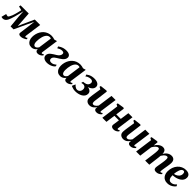

<svg xmlns="http://www.w3.org/2000/svg" viewBox="643 -2677 4808 4808"><g transform="rotate(45 3047.0 -273.0)"><path d="M651.5 10.5Q620 10.5 599.8 -5.2Q579.5 -21 584.5 -56L620.5 -326L640.5 -490.5L563.5 -331.5L406.5 7H302L271.5 -317.5L262.5 -490Q246.5 -424 231.5 -362Q216.5 -300 201.5 -245.8Q186.5 -191.5 171 -147.5Q155.5 -103.5 139.5 -72.5Q118 -32.5 89 -12.2Q60 8 19.5 8Q12.5 8 2 6Q-8.5 4 -17.5 1.5Q-26.5 -1 -28 -3.5L5 -134.5Q9.5 -132 23 -128.2Q36.5 -124.5 50.5 -122Q64.5 -119.5 71 -119.5Q76 -119.5 81 -123.5Q86 -127.5 91.5 -134.2Q97 -141 102.2 -150Q107.5 -159 112.5 -168.5Q127 -191 140.5 -228.2Q154 -265.5 166.2 -309Q178.5 -352.5 188.2 -394.5Q198 -436.5 204.5 -469L98 -496.5L107 -542.5H395.5L416.5 -228.5L423 -124.5L466.5 -228.5L609 -542.5H801L740.5 -110.5Q738.5 -94.5 740 -84.5Q741.5 -74.5 746 -70Q750.5 -65.5 756.5 -65.5Q768.5 -65.5 781.5 -73.2Q794.5 -81 805 -91.5L819 -55Q812.5 -47 788.8 -31.2Q765 -15.5 729.5 -2.5Q694 10.5 651.5 10.5Z M1321 -102.5Q1318.5 -82 1323.8 -74Q1329 -66 1339.5 -66Q1347.5 -66 1358 -71.2Q1368.5 -76.5 1384 -89.5L1397.5 -59Q1390 -48.5 1371.2 -32Q1352.5 -15.5 1324 -2.5Q1295.5 10.5 1260 10.5Q1226 10.5 1206.8 -6.8Q1187.5 -24 1186.5 -54.5L1189 -74.5Q1175 -54 1153 -34.5Q1131 -15 1102.2 -2.2Q1073.5 10.5 1038 10.5Q983 10.5 945.5 -15.5Q908 -41.5 888.8 -86.5Q869.5 -131.5 869.5 -188.5Q869.5 -244.5 883.5 -297.8Q897.5 -351 924.8 -397.5Q952 -444 992 -479.5Q1032 -515 1084 -535Q1136 -555 1199.5 -555Q1228 -555 1257.8 -548.5Q1287.5 -542 1309 -534L1385 -554.5ZM1230 -489.5Q1222.5 -494.5 1212.2 -497.2Q1202 -500 1189.5 -500Q1153 -500 1126 -481Q1099 -462 1079.5 -429.8Q1060 -397.5 1048 -356.8Q1036 -316 1030.5 -272.8Q1025 -229.5 1025 -189Q1025 -147.5 1033.8 -120Q1042.5 -92.5 1058.2 -78.8Q1074 -65 1094.5 -65Q1107.5 -65 1119.5 -70.5Q1131.5 -76 1142.5 -85.5Q1153.5 -95 1163 -107Q1172.5 -119 1180 -132.5Z M1584.5 10Q1537 10 1502.2 -5Q1467.5 -20 1449.8 -47Q1432 -74 1434 -109.5Q1436 -143.5 1454 -171Q1472 -198.5 1500.2 -221Q1528.5 -243.5 1560.5 -263Q1592.5 -282.5 1622.5 -300.5Q1665.5 -326.5 1687.8 -356.2Q1710 -386 1712 -421Q1713 -441.5 1704.8 -454Q1696.5 -466.5 1681.8 -472Q1667 -477.5 1648.5 -477.5Q1610 -477.5 1575.2 -463Q1540.5 -448.5 1515 -432L1499 -481Q1523.5 -499 1555.8 -516.2Q1588 -533.5 1629 -544.5Q1670 -555.5 1719 -555.5Q1795.5 -555.5 1833.5 -526.2Q1871.5 -497 1868.5 -447.5Q1866 -412.5 1847.8 -384.2Q1829.5 -356 1801.2 -332.5Q1773 -309 1740.8 -289Q1708.5 -269 1678 -250.5Q1651 -233.5 1630.8 -216.8Q1610.5 -200 1599 -181Q1587.5 -162 1586 -138.5Q1585 -119 1592.8 -103.8Q1600.5 -88.5 1617.8 -79.5Q1635 -70.5 1661 -70.5Q1701.5 -70.5 1732.5 -86.8Q1763.5 -103 1799.5 -130.5L1807.5 -81Q1780.5 -50 1743.5 -29.8Q1706.5 -9.5 1665.5 0.2Q1624.5 10 1584.5 10Z M2338 -102.5Q2335.5 -82 2340.8 -74Q2346 -66 2356.5 -66Q2364.5 -66 2375 -71.2Q2385.5 -76.5 2401 -89.5L2414.5 -59Q2407 -48.5 2388.2 -32Q2369.5 -15.5 2341 -2.5Q2312.5 10.5 2277 10.5Q2243 10.5 2223.8 -6.8Q2204.5 -24 2203.5 -54.5L2206 -74.5Q2192 -54 2170 -34.5Q2148 -15 2119.2 -2.2Q2090.5 10.5 2055 10.5Q2000 10.5 1962.5 -15.5Q1925 -41.5 1905.8 -86.5Q1886.5 -131.5 1886.5 -188.5Q1886.5 -244.5 1900.5 -297.8Q1914.5 -351 1941.8 -397.5Q1969 -444 2009 -479.5Q2049 -515 2101 -535Q2153 -555 2216.5 -555Q2245 -555 2274.8 -548.5Q2304.5 -542 2326 -534L2402 -554.5ZM2247 -489.5Q2239.5 -494.5 2229.2 -497.2Q2219 -500 2206.5 -500Q2170 -500 2143 -481Q2116 -462 2096.5 -429.8Q2077 -397.5 2065 -356.8Q2053 -316 2047.5 -272.8Q2042 -229.5 2042 -189Q2042 -147.5 2050.8 -120Q2059.5 -92.5 2075.2 -78.8Q2091 -65 2111.5 -65Q2124.5 -65 2136.5 -70.5Q2148.5 -76 2159.5 -85.5Q2170.5 -95 2180 -107Q2189.5 -119 2197 -132.5Z M2599 12Q2559 12 2527 5Q2495 -2 2472.8 -10.8Q2450.5 -19.5 2439.5 -26L2480.5 -117Q2498 -96 2517.5 -80.2Q2537 -64.5 2557.8 -56.2Q2578.5 -48 2598.5 -48Q2626.5 -48 2650.2 -61.8Q2674 -75.5 2688.5 -102Q2703 -128.5 2703 -165.5Q2703 -193 2691.8 -213.2Q2680.5 -233.5 2659.2 -244.8Q2638 -256 2607 -255.5L2554 -244L2566.5 -296.5L2611 -301Q2662.5 -309 2688.2 -330Q2714 -351 2722.8 -376Q2731.5 -401 2731.5 -421Q2731.5 -452 2708 -468Q2684.5 -484 2656 -484Q2636.5 -484 2612 -479.5Q2587.5 -475 2562 -463.8Q2536.5 -452.5 2514 -431L2495 -481.5Q2521 -502.5 2553.2 -519Q2585.5 -535.5 2625 -545Q2664.5 -554.5 2712 -554.5Q2791.5 -554.5 2840 -524Q2888.5 -493.5 2888.5 -437Q2888.5 -403 2872 -375.5Q2855.5 -348 2827.5 -327.5Q2799.5 -307 2764.2 -294.2Q2729 -281.5 2692 -277.5L2682.5 -284.5Q2740 -293.5 2782.2 -281Q2824.5 -268.5 2847.8 -240.8Q2871 -213 2871 -176Q2871 -128 2847.2 -92.8Q2823.5 -57.5 2784 -34.2Q2744.5 -11 2696.2 0.5Q2648 12 2599 12Z M3090 10.5Q3058 10.5 3028.5 -2Q2999 -14.5 2979.5 -41Q2960 -67.5 2959.5 -110.5Q2959.5 -127.5 2961.2 -148.5Q2963 -169.5 2966 -192.8Q2969 -216 2972.2 -239.5Q2975.5 -263 2979 -284.5L3007 -466L2948 -499L2954.5 -534.5L3136.5 -555L3160 -542L3127.5 -287.5Q3125 -266 3121.8 -243.8Q3118.5 -221.5 3115.8 -200.5Q3113 -179.5 3111.2 -162.5Q3109.5 -145.5 3109.5 -135Q3109.5 -112 3114.2 -98Q3119 -84 3129.2 -77.5Q3139.5 -71 3155.5 -71Q3176.5 -71 3196.8 -83Q3217 -95 3234.5 -113.8Q3252 -132.5 3264.5 -153L3319.5 -549H3465.5L3403 -101.5Q3400.5 -83 3406 -74.5Q3411.5 -66 3421.5 -66Q3430.5 -66 3440.5 -71.2Q3450.5 -76.5 3467 -90L3480 -59.5Q3473 -49 3454.2 -32.2Q3435.5 -15.5 3407.5 -2.8Q3379.5 10 3344 10Q3305.5 10 3286 -5Q3266.5 -20 3263.5 -46Q3263.5 -49.5 3263.5 -55.5Q3263.5 -61.5 3264.2 -68.5Q3265 -75.5 3266 -83.2Q3267 -91 3268 -98L3266 -98.5Q3253.5 -78.5 3236.8 -59.2Q3220 -40 3198.2 -24Q3176.5 -8 3149.8 1.2Q3123 10.5 3090 10.5Z M4010 -101.5Q4007.5 -82.5 4012.8 -74.2Q4018 -66 4027.5 -66Q4036 -66 4045.5 -70.8Q4055 -75.5 4072.5 -89L4085.5 -58.5Q4079 -49 4060.8 -32.5Q4042.5 -16 4014 -2.8Q3985.5 10.5 3947.5 10.5Q3919.5 10.5 3898.2 1.8Q3877 -7 3866.2 -24.5Q3855.5 -42 3858.5 -67.5L3884 -247.5H3723.5L3689.5 0H3545L3608 -465.5L3556 -492.5L3562.5 -528L3736 -555L3763.5 -540L3731.5 -306H3891.5L3924.5 -542H4070Z M4286.5 10.5Q4254.5 10.5 4225 -2Q4195.5 -14.5 4176 -41Q4156.5 -67.5 4156 -110.5Q4156 -127.5 4157.8 -148.5Q4159.5 -169.5 4162.5 -192.8Q4165.5 -216 4168.8 -239.5Q4172 -263 4175.5 -284.5L4203.5 -466L4144.5 -499L4151 -534.5L4333 -555L4356.5 -542L4324 -287.5Q4321.5 -266 4318.2 -243.8Q4315 -221.5 4312.2 -200.5Q4309.5 -179.5 4307.8 -162.5Q4306 -145.5 4306 -135Q4306 -112 4310.8 -98Q4315.5 -84 4325.8 -77.5Q4336 -71 4352 -71Q4373 -71 4393.2 -83Q4413.5 -95 4431 -113.8Q4448.5 -132.5 4461 -153L4516 -549H4662L4599.5 -101.5Q4597 -83 4602.5 -74.5Q4608 -66 4618 -66Q4627 -66 4637 -71.2Q4647 -76.5 4663.5 -90L4676.5 -59.5Q4669.5 -49 4650.8 -32.2Q4632 -15.5 4604 -2.8Q4576 10 4540.5 10Q4502 10 4482.5 -5Q4463 -20 4460 -46Q4460 -49.5 4460 -55.5Q4460 -61.5 4460.8 -68.5Q4461.5 -75.5 4462.5 -83.2Q4463.5 -91 4464.5 -98L4462.5 -98.5Q4450 -78.5 4433.2 -59.2Q4416.5 -40 4394.8 -24Q4373 -8 4346.2 1.2Q4319.5 10.5 4286.5 10.5Z M4956 -542 4943.5 -419Q4958.5 -445.5 4979.8 -470Q5001 -494.5 5026.8 -513.8Q5052.5 -533 5081.2 -544.2Q5110 -555.5 5141 -555.5Q5177.5 -555.5 5201.8 -540.8Q5226 -526 5238.5 -495Q5251 -464 5252 -415Q5252 -407.5 5251.5 -398Q5251 -388.5 5250 -378.5Q5249 -368.5 5248 -358.5L5228.5 -376Q5245 -418.5 5267.2 -451.5Q5289.5 -484.5 5317.5 -507.8Q5345.5 -531 5377.8 -543.2Q5410 -555.5 5446.5 -555.5Q5501 -555.5 5534.5 -523Q5568 -490.5 5568 -418Q5568 -399.5 5564.2 -369.5Q5560.5 -339.5 5555.2 -306.8Q5550 -274 5545 -246.5Q5541 -221 5536.2 -193Q5531.5 -165 5528 -139.2Q5524.5 -113.5 5523.5 -95Q5523.5 -77 5528.8 -71.5Q5534 -66 5541.5 -66Q5550.5 -66 5560.8 -71.2Q5571 -76.5 5587 -90L5600.5 -60Q5593.5 -51 5574.8 -34.2Q5556 -17.5 5526 -3.5Q5496 10.5 5454 10.5Q5421 10.5 5402.5 0Q5384 -10.5 5377 -27.2Q5370 -44 5370 -63.5Q5370 -78.5 5373.8 -104.2Q5377.5 -130 5383 -160Q5388.5 -190 5393 -218.5Q5397.5 -246.5 5402.5 -278.8Q5407.5 -311 5411.2 -342Q5415 -373 5414.5 -398Q5414 -435.5 5405 -449.2Q5396 -463 5374.5 -463Q5356 -463 5335 -451.2Q5314 -439.5 5293.8 -417.8Q5273.5 -396 5256.2 -366.8Q5239 -337.5 5228 -302.5L5251 -387.5Q5250 -365.5 5248.2 -341.2Q5246.5 -317 5243.8 -292.5Q5241 -268 5238 -245L5207.5 0H5061L5090 -217.5Q5094 -246.5 5098 -278.5Q5102 -310.5 5104.8 -341Q5107.5 -371.5 5107 -396Q5106 -437 5096 -450Q5086 -463 5062 -463Q5047 -463 5029.8 -453Q5012.5 -443 4994.5 -425.2Q4976.5 -407.5 4960.5 -385.2Q4944.5 -363 4932.5 -338.5L4886.5 0H4741L4804.5 -466L4752 -492.5L4758.5 -528L4932 -555.5Z M6073 -102.5Q6059.5 -81.5 6029.5 -54.8Q5999.5 -28 5954.5 -8.2Q5909.5 11.5 5850.5 11.5Q5795.5 11.5 5756.8 -7Q5718 -25.5 5694 -57Q5670 -88.5 5658.8 -127.5Q5647.5 -166.5 5647.5 -207.5Q5647.5 -282.5 5670.5 -346.5Q5693.5 -410.5 5735 -458Q5776.5 -505.5 5832.8 -532Q5889 -558.5 5954.5 -558.5Q6007 -558.5 6040.2 -543Q6073.5 -527.5 6089.5 -500.5Q6105.5 -473.5 6106 -440Q6107 -393 6087.2 -357.8Q6067.5 -322.5 6034.5 -297.8Q6001.5 -273 5961.5 -257.5Q5921.5 -242 5880.5 -234.5Q5839.5 -227 5805 -226Q5804 -190 5809.5 -160.8Q5815 -131.5 5827 -110.5Q5839 -89.5 5857.8 -78Q5876.5 -66.5 5902 -66.5Q5937 -66.5 5964.2 -78Q5991.5 -89.5 6012.2 -107.5Q6033 -125.5 6048 -143.5ZM5922 -501.5Q5893 -501.5 5872.2 -480Q5851.5 -458.5 5837.5 -423.8Q5823.5 -389 5815.8 -349.5Q5808 -310 5806 -273.5Q5825 -275.5 5847.2 -283.2Q5869.5 -291 5891 -304.5Q5912.5 -318 5930 -337Q5947.5 -356 5957.8 -380.5Q5968 -405 5967 -434.5Q5966 -469 5954.5 -485.2Q5943 -501.5 5922 -501.5Z"/></g></svg>

Font: Merriweather 48pt ExtraBold
Style: Italic
Weight: 800
Italic angle: -7.8°
Version: Version 2.101